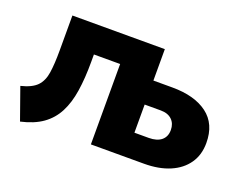

<svg xmlns="http://www.w3.org/2000/svg" viewBox="-87 -676 1086 853"><g transform="rotate(20 455.5 -249.0)"><path d="M68 12.5 15 -137Q66.5 -149.5 89.8 -173.5Q113 -197.5 119.2 -238.8Q125.5 -280 125.5 -345V-510H562.5L398.5 -380H274.5V-345Q274.5 -267 265.2 -206.8Q256 -146.5 233.2 -102.5Q210.5 -58.5 170.5 -30Q130.5 -1.5 68 12.5ZM398.5 0V-510H562.5V-115H630Q668.5 -115 689.5 -132.2Q710.5 -149.5 710.5 -181Q710.5 -211.5 691.5 -229.8Q672.5 -248 638.5 -248H545.5V-361.5H652Q757.5 -361.5 818 -316.2Q878.5 -271 878.5 -181Q878.5 -124.5 850.2 -84Q822 -43.5 770.8 -21.8Q719.5 0 649.5 0Z"/></g></svg>

Font: Geologica Roman
Style: Bold
Weight: 700
Designer: Sindre Bremnes, Frode Helland
Foundry: Monokrom Skriftforlag AS
Version: Version 1.010;gftools[0.9.28]